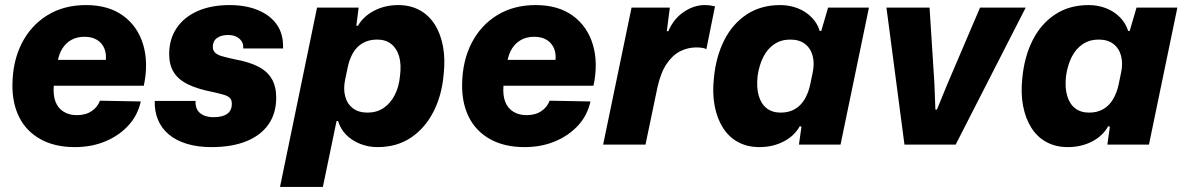

<svg xmlns="http://www.w3.org/2000/svg" viewBox="-20 -570 4665 757"><path d="M275 10Q196 10 140 -21Q84 -52 56 -107.5Q28 -163 29 -237Q30 -329 66 -399.5Q102 -470 167 -510Q232 -550 319 -550Q408 -550 465.5 -508Q523 -466 544.5 -394Q566 -322 547 -232H192Q189 -194 199 -168.5Q209 -143 231 -129.5Q253 -116 283 -116Q318 -116 341.5 -132Q365 -148 374 -173L535 -170Q523 -115 486 -75Q449 -35 395 -12.5Q341 10 275 10ZM207 -326 199 -334H404L396 -324Q401 -355 392 -377.5Q383 -400 363 -412.5Q343 -425 313 -425Q284 -425 262 -413Q240 -401 226 -379Q212 -357 207 -326Z M814 10Q759 10 716.5 -3Q674 -16 645.5 -40Q617 -64 603 -97.5Q589 -131 590 -172H751Q750 -151 758 -137Q766 -123 782.5 -115.5Q799 -108 822 -108Q857 -108 875.5 -121Q894 -134 894 -161Q894 -175 887 -183Q880 -191 863.5 -196Q847 -201 820 -207Q758 -219 720 -238Q682 -257 664.5 -286Q647 -315 647 -356Q647 -416 676.5 -459.5Q706 -503 759.5 -526.5Q813 -550 885 -550Q950 -550 998.5 -529.5Q1047 -509 1072.5 -471.5Q1098 -434 1096 -379H939Q940 -396 932.5 -407.5Q925 -419 911.5 -425.5Q898 -432 879 -432Q852 -432 835.5 -420Q819 -408 819 -385Q819 -372 827.5 -363Q836 -354 855 -348.5Q874 -343 906 -336Q962 -326 998 -307.5Q1034 -289 1051.5 -259Q1069 -229 1069 -185Q1069 -123 1038.5 -79.5Q1008 -36 951 -13Q894 10 814 10Z M1084 167 1230 -540H1394L1385 -469L1391 -468Q1413 -506 1455.5 -528Q1498 -550 1550 -550Q1597 -550 1633.5 -530.5Q1670 -511 1693.5 -474.5Q1717 -438 1726.5 -387.5Q1736 -337 1729 -275Q1722 -194 1689 -129.5Q1656 -65 1600.5 -27.5Q1545 10 1468 10Q1432 10 1399.5 -3Q1367 -16 1344.5 -39Q1322 -62 1313 -93H1307L1253 167ZM1429 -126Q1465 -126 1492 -144Q1519 -162 1536 -194.5Q1553 -227 1557 -270Q1563 -316 1553.5 -348Q1544 -380 1522 -397Q1500 -414 1467 -414Q1435 -414 1411 -400.5Q1387 -387 1372.5 -362.5Q1358 -338 1351 -305L1341 -257Q1333 -220 1341 -190Q1349 -160 1371.5 -143Q1394 -126 1429 -126Z M2048 10Q1969 10 1913 -21Q1857 -52 1829 -107.5Q1801 -163 1802 -237Q1803 -329 1839 -399.5Q1875 -470 1940 -510Q2005 -550 2092 -550Q2181 -550 2238.5 -508Q2296 -466 2317.5 -394Q2339 -322 2320 -232H1965Q1962 -194 1972 -168.5Q1982 -143 2004 -129.5Q2026 -116 2056 -116Q2091 -116 2114.5 -132Q2138 -148 2147 -173L2308 -170Q2296 -115 2259 -75Q2222 -35 2168 -12.5Q2114 10 2048 10ZM1980 -326 1972 -334H2177L2169 -324Q2174 -355 2165 -377.5Q2156 -400 2136 -412.5Q2116 -425 2086 -425Q2057 -425 2035 -413Q2013 -401 1999 -379Q1985 -357 1980 -326Z M2358 0 2470 -540H2621L2609 -447H2615Q2636 -496 2676 -523Q2716 -550 2758 -550Q2770 -550 2780.5 -548.5Q2791 -547 2799 -545L2765 -376Q2759 -380 2748 -381.5Q2737 -383 2725 -383Q2692 -383 2662 -368Q2632 -353 2608.5 -318.5Q2585 -284 2572 -225L2525 0Z M2974 10Q2927 10 2890.5 -9.5Q2854 -29 2830.5 -66Q2807 -103 2797.5 -153.5Q2788 -204 2795 -265Q2803 -347 2835.5 -411.5Q2868 -476 2924 -513Q2980 -550 3056 -550Q3093 -550 3125 -537.5Q3157 -525 3180 -501.5Q3203 -478 3212 -448H3218L3245 -540H3406L3294 0H3130L3140 -71L3133 -72Q3112 -34 3069.5 -12Q3027 10 2974 10ZM3058 -126Q3090 -126 3113.5 -139.5Q3137 -153 3152 -178Q3167 -203 3174 -235L3184 -283Q3192 -320 3184 -350Q3176 -380 3153.5 -397Q3131 -414 3096 -414Q3060 -414 3033 -396Q3006 -378 2989.5 -345.5Q2973 -313 2967 -270Q2962 -225 2971.5 -192.5Q2981 -160 3003 -143Q3025 -126 3058 -126Z M3546 0 3475 -540H3645L3664 -242L3668 -138H3674L3715 -238L3844 -540H4024L3748 0Z M4190 10Q4143 10 4106.5 -9.5Q4070 -29 4046.5 -66Q4023 -103 4013.5 -153.5Q4004 -204 4011 -265Q4019 -347 4051.5 -411.5Q4084 -476 4140 -513Q4196 -550 4272 -550Q4309 -550 4341 -537.5Q4373 -525 4396 -501.5Q4419 -478 4428 -448H4434L4461 -540H4622L4510 0H4346L4356 -71L4349 -72Q4328 -34 4285.5 -12Q4243 10 4190 10ZM4274 -126Q4306 -126 4329.5 -139.5Q4353 -153 4368 -178Q4383 -203 4390 -235L4400 -283Q4408 -320 4400 -350Q4392 -380 4369.5 -397Q4347 -414 4312 -414Q4276 -414 4249 -396Q4222 -378 4205.5 -345.5Q4189 -313 4183 -270Q4178 -225 4187.5 -192.5Q4197 -160 4219 -143Q4241 -126 4274 -126Z"/></svg>

Font: Mona Sans ExtraLight ExtraBold
Style: Italic
Weight: 800
Italic angle: -11.6951°
Version: Version 2.000